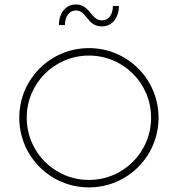

<svg xmlns="http://www.w3.org/2000/svg" viewBox="-20 -814 780 842"><path d="M427.2 -698.2C472.7 -698.2 501.5 -736.8 501.5 -788.1H475.1C475.1 -749 455.6 -724.6 427.2 -724.6C377.4 -724.6 377 -794.4 312.5 -794.4C267.6 -794.4 238.3 -756.3 238.3 -704.1H264.6C264.6 -741.2 283.2 -768.1 313 -768.1C361.8 -768.1 360.8 -698.2 427.2 -698.2ZM370.1 7.8C539.1 7.8 675.3 -128.4 675.3 -297.9C675.3 -466.8 539.1 -603 370.1 -603C200.7 -603 64.5 -466.8 64.5 -297.9C64.5 -128.4 200.7 7.8 370.1 7.8ZM370.1 -24.9C218.8 -24.9 97.2 -146.5 97.2 -297.9C97.2 -448.7 218.8 -570.3 370.1 -570.3C521 -570.3 642.6 -448.7 642.6 -297.9C642.6 -146.5 521 -24.9 370.1 -24.9Z"/></svg>

Font: Now ExtraLight
Style: Regular
Weight: 200
Designer: Alfredo Marco Pradil
Foundry: Alfredo Marco Pradil
Version: Version 1.200;hotconv 1.0.109;makeotfexe 2.5.65596